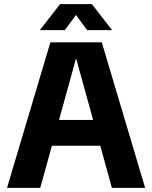

<svg xmlns="http://www.w3.org/2000/svg" viewBox="-20 -910 737 930"><path d="M14 0 224 -705H473L683 0H522L349 -626H348L175 0ZM184 -204V-329H513V-204ZM173 -764 271 -890H425L523 -764H402L319 -877H377L294 -764Z"/></svg>

Font: TikTok Sans 24pt
Style: Bold
Weight: 700
Version: Version 4.000